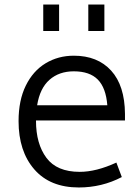

<svg xmlns="http://www.w3.org/2000/svg" viewBox="-20 -811 618 848"><path d="M62 0ZM139 -277Q139 -176 185 -114Q231 -52 332 -52Q405 -52 494 -93L518 -29Q430 17 328 17Q201 17 131.5 -63Q62 -143 62 -276Q62 -368 94 -433Q126 -498 181.5 -531.5Q237 -565 306 -565Q411 -565 471 -499Q531 -433 532 -308V-279H139ZM144 -346H454Q448 -423 412 -459.5Q376 -496 306 -496Q241 -496 198.5 -458.5Q156 -421 144 -346ZM370 -791H441V-674H370ZM171 -791H241V-674H171Z"/></svg>

Font: Biryani Light
Style: Regular
Weight: 300
Designer: Dan Reynolds and Mathieu Réguer
Foundry: Dan Reynolds and Mathieu Réguer
Version: Version 1.004; ttfautohint (v1.1) -l 5 -r 5 -G 72 -x 0 -D la